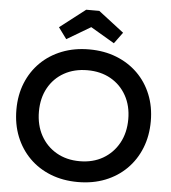

<svg xmlns="http://www.w3.org/2000/svg" viewBox="-64 -1056 1000 1125"><g transform="rotate(5 436.0 -493.0)"><path d="M435.5 12.5Q348 12.5 275.5 -16Q203 -44.5 150.5 -97Q98 -149.5 69.2 -221.2Q40.5 -293 40.5 -379.5Q40.5 -465 69.2 -536Q98 -607 150.5 -658.8Q203 -710.5 275.5 -739Q348 -767.5 435.5 -767.5Q523.5 -767.5 595.8 -739Q668 -710.5 720.8 -658.8Q773.5 -607 802.2 -536Q831 -465 831 -379.5Q831 -293 802.2 -221.2Q773.5 -149.5 720.8 -97Q668 -44.5 595.8 -16Q523.5 12.5 435.5 12.5ZM435.5 -110Q513.5 -110 572.5 -144.2Q631.5 -178.5 665 -239.2Q698.5 -300 698.5 -379.5Q698.5 -458.5 665 -518.5Q631.5 -578.5 572.5 -611.8Q513.5 -645 436 -645Q358 -645 298.8 -611.8Q239.5 -578.5 206.2 -518.5Q173 -458.5 173 -379.5Q173 -300 206.2 -239.2Q239.5 -178.5 298.8 -144.2Q358 -110 435.5 -110ZM474 -997.5 624 -882 575.5 -816 435.5 -898.5 295.5 -815.5 247 -881.5 397 -997.5Z"/></g></svg>

Font: Hepta Slab ExtraLight SemiBold
Style: Regular
Weight: 600
Version: Version 1.102